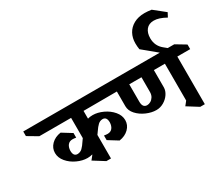

<svg xmlns="http://www.w3.org/2000/svg" viewBox="-329 -1774 2609 2276"><g transform="rotate(-30 975.0 -636.0)"><path d="M615 -534Q645 -543 683 -543Q749 -543 821 -510Q893 -477 941 -420.5Q989 -364 989 -299Q989 -232 939.5 -183Q890 -134 810 -122L679 -203V-266Q709 -261 727 -261Q769 -261 792 -289.5Q815 -318 817 -366Q817 -443 761 -443Q724 -442 697.5 -417Q671 -392 640 -346L618 -315L615 -312V11H552L402 -83L445 -137V-141Q415 -132 378 -132Q311 -132 239 -165Q167 -198 119.5 -254.5Q72 -311 72 -376Q72 -443 121 -492Q170 -541 250 -553L381 -472V-409Q351 -414 333 -414Q291 -414 268 -385.5Q245 -357 243 -309Q243 -232 299 -232Q338 -233 365.5 -259.5Q393 -286 426 -337L443 -361L446 -364V-642H11L-126 -723V-786H1051L1188 -705V-642L615 -640Z M1900 -642V10H1837L1687 -84L1730 -138V-642H1579V-404Q1578 -359 1549 -315.5Q1520 -272 1472 -244Q1424 -216 1370 -216Q1305 -216 1235 -246.5Q1165 -277 1118.5 -328.5Q1072 -380 1072 -440V-642H999L862 -723V-786H1941L2076 -705V-642ZM1242 -642V-404Q1242 -321 1304 -321Q1327 -321 1351 -334.5Q1375 -348 1391.5 -374Q1408 -400 1409 -437V-642Z M1914 -1275 2064 -1155 2034 -1098Q1940 -1151 1870 -1151Q1802 -1151 1766 -1107Q1730 -1063 1730 -989Q1730 -886 1808 -822L1896 -750L1853 -695L1554 -942Q1547 -983 1547 -1026Q1547 -1099 1578.5 -1157Q1610 -1215 1672 -1249Q1734 -1283 1820 -1283Q1861 -1283 1914 -1275Z"/></g></svg>

Font: Inknut Antiqua
Style: Bold
Weight: 700
Designer: Claus Eggers Sørensen
Foundry: Claus Eggers Sørensen
Version: Version 1.003; ttfautohint (v1.8.2) -l 8 -r 50 -G 200 -x 14 